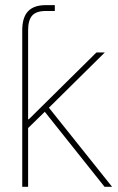

<svg xmlns="http://www.w3.org/2000/svg" viewBox="-20 -717 454 737"><path d="M82 -259.3H90.8L350.1 -515.6H382.3L165 -300.8L162.1 -297.9L82 -219.7ZM65.4 -515.6H87.9V0H65.4ZM141.6 -300.8 158.7 -314.9 410.2 0H381.3ZM65.4 -600.6Q65.4 -649.9 87.6 -673.6Q109.9 -697.3 155.3 -697.3H190.4V-674.8H155.3Q119.6 -674.8 103.8 -657.5Q87.9 -640.1 87.9 -600.6V-383.8H65.4Z"/></svg>

Font: Intratopia Thin
Style: Regular
Weight: 100
Designer: Rasmus Andersson
Foundry: rsms
Version: Version 3.000;Glyphs 3.2.3 (3260)